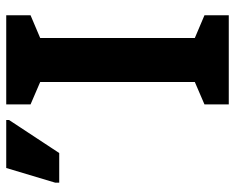

<svg xmlns="http://www.w3.org/2000/svg" viewBox="-89 -665 754 616"><g transform="rotate(-90 288.0 -357.0)"><path d="M547 0H261V-78L333 -109V-605L261 -636V-714H547V-636L474 -605V-109L547 -78ZM10 -544V-557L57 -714H211V-705L105 -544Z"/></g></svg>

Font: Noto Sans Condensed
Style: Bold
Weight: 700
Width: 3
Designer: Monotype Design Team
Foundry: Monotype Imaging Inc.
Version: Version 2.013; ttfautohint (v1.8.4.7-5d5b)